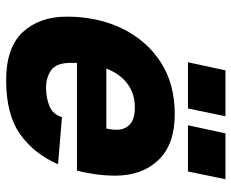

<svg xmlns="http://www.w3.org/2000/svg" viewBox="-86 -674 771 640"><g transform="rotate(90 300.0 -353.5)"><path d="M247 12Q138 12 86.5 -43.5Q35 -99 35 -190Q35 -293 74.5 -374.5Q114 -456 186.5 -503Q259 -550 360 -550Q461 -550 513 -495.5Q565 -441 565 -352Q565 -317 560 -283Q555 -249 548 -224H189Q189 -214 189 -204Q189 -155 213.5 -138Q238 -121 272 -121Q306 -121 333.5 -132.5Q361 -144 370 -174L527 -161Q493 -82 427.5 -35Q362 12 247 12ZM338 -417Q292 -417 259 -392.5Q226 -368 208 -322H408Q409 -330 410.5 -337.5Q412 -345 412 -357Q412 -383 394.5 -400Q377 -417 338 -417ZM187 -594 214 -719H367L341 -594ZM397 -594 424 -719H577L551 -594Z"/></g></svg>

Font: Geist Mono ExtraBold
Style: Italic
Weight: 800
Italic angle: -12°
Monospace: yes
Designer: Basement.studio, Andrés Briganti, Mateo Zaragoza
Foundry: Basement.studio, Vercel, Andrés Briganti, Guido Ferreyra, Mateo Zaragoza
Version: Version 1.500; ttfautohint (v1.8.4.7-5d5b)